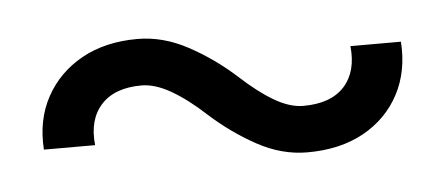

<svg xmlns="http://www.w3.org/2000/svg" viewBox="-29 -542 658 284"><g transform="rotate(-5 300.0 -400.5)"><path d="M418 -306Q380 -306 343.5 -326Q307 -346 275 -375Q249 -399 225.5 -412.5Q202 -426 182 -426Q142 -426 122 -404Q102 -382 106 -344H30Q27 -388 45.5 -422Q64 -456 99 -475.5Q134 -495 182 -495Q220 -495 257 -475Q294 -455 326 -426Q352 -402 375 -388.5Q398 -375 418 -375Q459 -375 479 -397Q499 -419 495 -457H570Q573 -413 555 -379Q537 -345 502 -325.5Q467 -306 418 -306Z"/></g></svg>

Font: Victor Mono
Style: Regular
Weight: 400
Monospace: yes
Designer: Rune Bjørnerås
Version: Version 1.561;gftools[0.9.30]